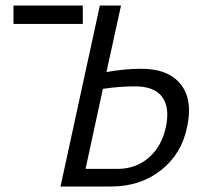

<svg xmlns="http://www.w3.org/2000/svg" viewBox="-20 -678 776 698"><path d="M281 -658V-591H29V-658ZM494 -428Q592 -428 637 -371.5Q682 -315 660 -215Q640 -118 565 -59Q490 0 384 0H200L343 -658H420L367 -416Q433 -428 494 -428ZM471 -364Q414 -364 354 -355L291 -64H407Q474 -64 521 -105Q568 -146 583 -216Q598 -286 570 -325Q542 -364 471 -364Z"/></svg>

Font: EauTest Medium
Style: Italic
Weight: 500
Italic angle: -12°
Designer: Christian Thalmann (Catharsis Fonts)
Version: Version 0.001;PS 000.001;hotconv 1.0.88;makeotf.lib2.5.64775